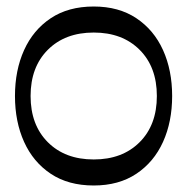

<svg xmlns="http://www.w3.org/2000/svg" viewBox="-20 -560 576 590"><path d="M268 10Q190 10 136 -26Q82 -62 54 -124Q26 -186 26 -265Q26 -344 54 -406Q82 -468 136 -504Q190 -540 268 -540Q345 -540 399 -504Q453 -468 481 -406Q509 -344 509 -265Q509 -186 481 -124Q453 -62 399 -26Q345 10 268 10ZM268 -70Q356 -70 409 -123Q462 -176 462 -265Q462 -354 409 -407Q356 -460 268 -460Q180 -460 127 -407Q74 -354 74 -265Q74 -176 127 -123Q180 -70 268 -70Z"/></svg>

Font: Spectral SC SemiBold
Style: Regular
Weight: 600
Designer: Jean-Baptiste Levee
Foundry: Production Type
Version: Version 2.001